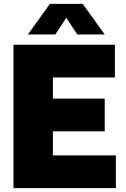

<svg xmlns="http://www.w3.org/2000/svg" viewBox="-20 -971 650 991"><path d="M49.5 0V-740H573V-571H253V-462H520.5V-293H253V-169H578V0ZM124 -793 237.5 -951H407L520.5 -793H379L322 -879L265.5 -793Z"/></svg>

Font: Encode Sans SemiCondensed SemiCondensed Black
Style: Regular
Weight: 900
Width: 4
Designer: Multiple Designers
Foundry: Impallari Type
Version: Version 3.000; ttfautohint (v1.8.3) -l 8 -r 50 -G 200 -x 14 